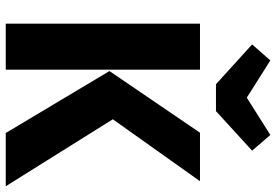

<svg xmlns="http://www.w3.org/2000/svg" viewBox="-170 -814 984 685"><g transform="rotate(90 322.5 -472.0)"><path d="M329 -860 196 -944 139 -879 281 -750H377L518 -879L462 -944ZM65 -693V0H229V-693ZM454 -693 234 -370 455 0H645L406 -382L627 -693Z"/></g></svg>

Font: Fira Sans
Style: Bold
Weight: 700
Designer: Carrois Corporate & Edenspiekermann AG
Foundry: Carrois Corporate GbR & Edenspiekermann AG
Version: Version 4.203